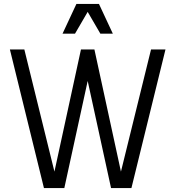

<svg xmlns="http://www.w3.org/2000/svg" viewBox="-20 -950 886 970"><path d="M103 -700 255 -83 389 -700H457L591 -83L743 -700H816L644 0H541L423 -541L305 0H202L30 -700ZM480 -930 550 -780H487L423 -890L359 -780H296L366 -930Z"/></svg>

Font: MedMera Sans
Style: Regular
Weight: 400
Designer: Kasper Nordkvist
Foundry: UNCUT.wtf
Version: Version 1.300